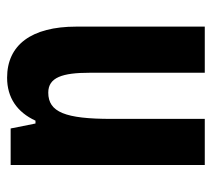

<svg xmlns="http://www.w3.org/2000/svg" viewBox="-48 -549 597 541"><g transform="rotate(-90 250.5 -278.5)"><path d="M302 -557C246 -557 205 -529 181 -477H173L159 -547H56V0H186V-263C186 -393 205 -441 260 -441C303 -441 316 -401 316 -324V0H446V-362C446 -489 394 -557 302 -557Z"/></g></svg>

Font: Noto Sans Thai Looped ExtraCondensed
Style: Bold
Weight: 700
Width: 2
Designer: Sasikarn Vongin, Ben Mitchell
Foundry: The Fontpad Ltd
Version: Version 1.001